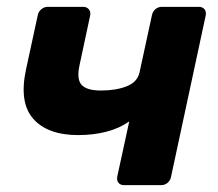

<svg xmlns="http://www.w3.org/2000/svg" viewBox="-20 -540 636 560"><path d="M342 0Q331 0 325.5 -7Q320 -14 322 -25L357 -186Q329 -166 291 -156Q253 -146 208 -146Q119 -146 77 -193.5Q35 -241 56 -338L90 -495Q92 -506 100.5 -513Q109 -520 119 -520H223Q233 -520 239 -513Q245 -506 243 -495L212 -350Q203 -309 218 -292.5Q233 -276 274 -276Q319 -276 350 -288.5Q381 -301 387 -329L423 -495Q425 -506 433 -513Q441 -520 452 -520H560Q571 -520 576.5 -513Q582 -506 580 -495L479 -25Q477 -14 469 -7Q461 0 450 0Z"/></svg>

Font: Rubik SemiBold
Style: Italic
Weight: 600
Italic angle: -12°
Designer: Hubert and Fischer
Foundry: Hubert and Fischer
Version: Version 2.300;gftools[0.9.30]